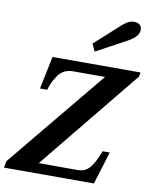

<svg xmlns="http://www.w3.org/2000/svg" viewBox="-125 -1068 912 1145"><g transform="rotate(10 331.0 -495.5)"><path d="M371 -820 517 -952Q530 -965 550.5 -978Q571 -991 593 -991Q617 -991 628.5 -979.5Q640 -968 640 -950Q640 -928 622.5 -909Q605 -890 571 -872L392 -775ZM-13 -40 479 -637H286Q228 -637 197 -594Q166 -551 153 -502H109L150 -700H683L678 -674L179 -62H415Q462 -62 490 -97.5Q518 -133 542 -198H585L524 0H-21Z"/></g></svg>

Font: Taviraj
Style: Bold Italic
Weight: 700
Italic angle: -12°
Designer: Katatrad Team
Foundry: CadsonDemak
Version: Version 1.001